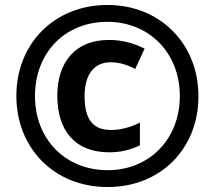

<svg xmlns="http://www.w3.org/2000/svg" viewBox="-20 -744 867 774"><path d="M414 10C627 10 780 -144 780 -356C780 -569 624 -724 413 -724C202 -724 46 -571 46 -357C46 -149 196 10 414 10ZM414 -58C244 -58 121 -182 121 -357C121 -530 240 -656 413 -656C582 -656 705 -530 705 -357C705 -184 583 -58 414 -58ZM420 -130C468 -130 506 -140 544 -158V-250C506 -230 464 -220 427 -220C354 -220 321 -264 321 -356C321 -445 360 -493 426 -493C458 -493 491 -484 525 -466L563 -548C518 -571 470 -583 419 -583C284 -583 211 -494 211 -358C211 -217 283 -130 420 -130Z"/></svg>

Font: Noto Sans Devanagari SemiCondensed
Style: Bold
Weight: 700
Width: 4
Designer: Jelle Bosma - Monotype Design Team
Foundry: Monotype Imaging Inc.
Version: Version 2.004